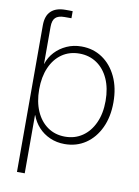

<svg xmlns="http://www.w3.org/2000/svg" viewBox="-99 -777 758 1047"><g transform="rotate(10 280.5 -253.5)"><path d="M69.8 -405.8V-607.4Q69.8 -660.6 97.2 -686.5Q124.5 -712.4 176.8 -712.4Q187 -712.4 197.5 -712.4Q208 -712.4 216.8 -711.9V-672.9Q208 -672.9 196.5 -672.9Q185.1 -672.9 178.7 -672.9Q144 -672.9 128.4 -657.7Q112.8 -642.6 112.8 -607.4V-405.8ZM69.8 204.1V-522.5H112.3V-402.8H113.8Q126 -439.9 152.6 -468.5Q179.2 -497.1 216.6 -513.9Q253.9 -530.8 298.3 -530.8Q363.8 -530.8 414.1 -496.8Q464.4 -462.9 493.2 -402.1Q522 -341.3 522 -260.7Q522 -180.2 493.4 -119.4Q464.8 -58.6 414.6 -24.7Q364.3 9.3 298.3 9.3Q254.4 9.3 217.3 -7.1Q180.2 -23.4 153.8 -52.2Q127.4 -81.1 114.3 -117.7H112.8V204.1ZM293.9 -30.8Q348.1 -30.8 389.6 -59.1Q431.2 -87.4 454.8 -139.2Q478.5 -190.9 478.5 -260.7Q478.5 -331.1 455.1 -382.8Q431.6 -434.6 389.9 -462.6Q348.1 -490.7 293.9 -490.7Q238.8 -490.7 197.5 -462.2Q156.2 -433.6 133.5 -381.8Q110.8 -330.1 110.8 -260.7Q110.8 -191.9 133.5 -140.1Q156.2 -88.4 197.5 -59.6Q238.8 -30.8 293.9 -30.8Z"/></g></svg>

Font: Inter 28pt ExtraLight
Style: Regular
Weight: 250
Designer: Rasmus Andersson
Foundry: rsms
Version: Version 4.001;git-66647c0bb